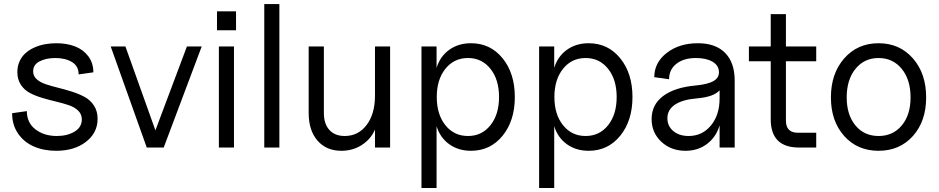

<svg xmlns="http://www.w3.org/2000/svg" viewBox="-20 -730 4647 950"><path d="M257.8 16.1Q196.3 16.1 147.2 -5.4Q98.1 -26.9 69.1 -69.6Q40 -112.3 40 -169.9L112.8 -180.2Q112.8 -122.6 155.5 -89.8Q198.2 -57.1 261.2 -57.1Q312.5 -57.1 348.6 -78.6Q384.8 -100.1 384.8 -139.2Q384.8 -164.6 367.2 -182.1Q349.6 -199.7 321.5 -209.2Q293.5 -218.8 259.5 -226.8Q225.6 -234.9 191.4 -244.9Q157.2 -254.9 129.2 -269.3Q101.1 -283.7 83.5 -310.1Q65.9 -336.4 65.9 -373Q65.9 -402.3 76.7 -426.3Q87.4 -450.2 106 -466.8Q124.5 -483.4 149.4 -494.6Q174.3 -505.9 201.7 -511Q229 -516.1 258.8 -516.1Q310.1 -516.1 350.6 -500.7Q391.1 -485.4 416.5 -452.1Q441.9 -418.9 441.9 -372.1L369.1 -361.8Q369.1 -402.8 336.4 -422.9Q303.7 -442.9 253.9 -442.9Q208 -442.9 176 -426.5Q144 -410.2 144 -377Q144 -354 161.6 -338.1Q179.2 -322.3 207.3 -313Q235.4 -303.7 269.3 -295.4Q303.2 -287.1 337.4 -276.1Q371.6 -265.1 399.7 -249.8Q427.7 -234.4 445.3 -207Q462.9 -179.7 462.9 -142.1Q462.9 -72.8 405.5 -28.3Q348.1 16.1 257.8 16.1Z M706.1 0 527.8 -500H600.6L749 -85L904.8 -500H978L790 0Z M1063 0V-500H1137.7V0ZM1053.7 -580.1V-673.8H1147.9V-580.1Z M1287.6 0V-710H1362.3V0Z M1669.4 16.1Q1594.7 16.1 1551 -34.2Q1507.3 -84.5 1507.3 -170.9V-500H1582.5V-170.9Q1582.5 -117.2 1609.6 -87.2Q1636.7 -57.1 1685.5 -57.1Q1752.9 -57.1 1794.2 -111.8Q1835.4 -166.5 1835.4 -256.8V-500H1910.2V0H1835.4V-88.9Q1814.5 -41 1770 -12.5Q1725.6 16.1 1669.4 16.1Z M2310.5 16.1Q2248 16.1 2202.6 -16.6Q2157.2 -49.3 2140.1 -106V200.2H2065.4V-500H2140.1V-394Q2157.2 -450.7 2202.6 -483.4Q2248 -516.1 2310.5 -516.1Q2406.2 -516.1 2466.8 -441.7Q2527.3 -367.2 2527.3 -250Q2527.3 -132.8 2466.8 -58.3Q2406.2 16.1 2310.5 16.1ZM2183.8 -110.4Q2226.6 -57.1 2295.4 -57.1Q2364.3 -57.1 2406.7 -110.4Q2449.2 -163.6 2449.2 -250Q2449.2 -336.4 2406.7 -389.6Q2364.3 -442.9 2295.4 -442.9Q2226.6 -442.9 2183.8 -389.6Q2141.1 -336.4 2141.1 -250Q2141.1 -163.6 2183.8 -110.4Z M2892.6 16.1Q2830.1 16.1 2784.7 -16.6Q2739.3 -49.3 2722.2 -106V200.2H2647.5V-500H2722.2V-394Q2739.3 -450.7 2784.7 -483.4Q2830.1 -516.1 2892.6 -516.1Q2988.3 -516.1 3048.8 -441.7Q3109.4 -367.2 3109.4 -250Q3109.4 -132.8 3048.8 -58.3Q2988.3 16.1 2892.6 16.1ZM2765.9 -110.4Q2808.6 -57.1 2877.4 -57.1Q2946.3 -57.1 2988.8 -110.4Q3031.2 -163.6 3031.2 -250Q3031.2 -336.4 2988.8 -389.6Q2946.3 -442.9 2877.4 -442.9Q2808.6 -442.9 2765.9 -389.6Q2723.1 -336.4 2723.1 -250Q2723.1 -163.6 2765.9 -110.4Z M3372.1 16.1Q3299.8 16.1 3252 -28.8Q3204.1 -73.7 3204.1 -141.1Q3204.1 -211.9 3261.2 -254.9Q3318.4 -297.9 3423.3 -307.1Q3483.9 -313 3511.7 -329.8Q3539.6 -346.7 3537.1 -377Q3535.2 -407.7 3504.4 -425.3Q3473.6 -442.9 3423.3 -442.9Q3362.8 -442.9 3326.7 -414.3Q3290.5 -385.7 3290.5 -337.9L3217.3 -348.1Q3217.3 -420.4 3279.1 -468.3Q3340.8 -516.1 3433.1 -516.1Q3521 -516.1 3568.1 -468Q3615.2 -419.9 3615.2 -331.1V0H3540.5V-109.9Q3523.4 -51.8 3478.3 -17.8Q3433.1 16.1 3372.1 16.1ZM3387.2 -57.1Q3454.6 -57.1 3497.6 -109.1Q3540.5 -161.1 3540.5 -243.2V-283.2Q3512.2 -250.5 3428.2 -243.2Q3356.9 -237.3 3319.6 -212.2Q3282.2 -187 3282.2 -145Q3282.2 -106 3311.5 -81.5Q3340.8 -57.1 3387.2 -57.1Z M3933.6 0Q3793.5 0 3793.5 -140.1V-426.8H3685.5V-500H3793.5V-660.2H3868.7V-500H4018.6V-426.8H3868.7V-132.8Q3868.7 -73.2 3928.2 -73.2H4018.6V0Z M4327.1 16.1Q4222.2 16.1 4156.7 -57.4Q4091.3 -130.9 4091.3 -248Q4091.3 -366.2 4157.2 -441.2Q4223.1 -516.1 4327.1 -516.1Q4431.2 -516.1 4496.8 -441.4Q4562.5 -366.7 4562.5 -248Q4562.5 -130.4 4497.1 -57.1Q4431.6 16.1 4327.1 16.1ZM4485.4 -248Q4485.4 -335.9 4441.7 -389.4Q4397.9 -442.9 4327.1 -442.9Q4256.3 -442.9 4212.9 -389.4Q4169.4 -335.9 4169.4 -248Q4169.4 -161.6 4212.6 -109.4Q4255.9 -57.1 4327.1 -57.1Q4398.4 -57.1 4441.9 -109.4Q4485.4 -161.6 4485.4 -248Z"/></svg>

Font: Uncut Sans
Style: Regular
Weight: 400
Designer: Kasper Nordkvist
Foundry: UNCUT.wtf
Version: Version 1.304;Glyphs 3.2 (3246)